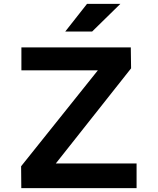

<svg xmlns="http://www.w3.org/2000/svg" viewBox="-20 -976 818 996"><path d="M91 -730V-611H487.5L89.5 -113.5L90.5 0H688.5V-128H269.5L660 -621.5L658.5 -730ZM318.5 -812.5 431.5 -956H604.5L458 -812.5Z"/></svg>

Font: Monaspace Neon Wide
Style: Bold
Weight: 700
Width: 7
Designer: Riley Cran & the Lettermatic Team
Foundry: Lettermatic
Version: Version 1.000 (Monaspace Neon)